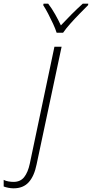

<svg xmlns="http://www.w3.org/2000/svg" viewBox="-154 -784 500 1044"><path d="M-80 240Q-94 240 -109 237Q-124 234 -134 230V194Q-123 200 -108 202.5Q-93 205 -80 205Q-43 205 -22.5 179Q-2 153 8 106L142 -530H181L45 110Q32 174 2 207Q-28 240 -80 240ZM154 -606Q147 -628 134.5 -655Q122 -682 108 -709Q94 -736 81 -756L83 -764H108Q128 -738 146 -706Q164 -674 177 -646Q203 -674 235 -706Q267 -738 296 -764H326L325 -756Q305 -736 279 -709.5Q253 -683 228.5 -655.5Q204 -628 189 -606Z"/></svg>

Font: Noto Sans Disp ExtLt
Style: Italic
Weight: 200
Italic angle: -12°
Designer: Monotype Design Team
Foundry: Monotype Imaging Inc.
Version: Version 2.000;GOOG;noto-source:20170915:90ef993387c0